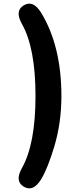

<svg xmlns="http://www.w3.org/2000/svg" viewBox="-20 -848 440 1060"><path d="M207 142Q163 213 112 183Q60 153 101 80Q176 -53 176 -318Q176 -583 101 -716Q60 -789 112 -819Q163 -849 207 -778Q319 -594 319 -318Q319 -171 280 -40Q243 83 207 142Z"/></svg>

Font: Resource Han Rounded JP Heavy
Style: Regular
Weight: 900
Designer: Cyano Hao (round all glyphs); Ryoko NISHIZUKA 西塚涼子 (kana, bopomofo & ideographs); Paul D. Hunt (Latin, Greek & Cyrillic)
Foundry: Cyano Hao
Version: 0.990